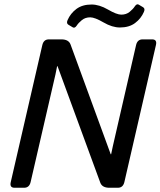

<svg xmlns="http://www.w3.org/2000/svg" viewBox="-20 -886 757 906"><path d="M303.2 -769Q292 -775.4 298.8 -791Q312.5 -822.8 340.6 -843.8Q368.7 -864.7 412.1 -864.7Q448.7 -864.7 489.7 -840.8Q530.8 -816.9 552.2 -816.9Q575.7 -816.9 591.8 -830.1Q607.9 -843.3 615.7 -855.5Q625 -869.6 634.3 -864.3L654.8 -852.1Q666 -845.7 659.2 -830.1Q645.5 -798.3 617.4 -777.3Q589.4 -756.3 545.9 -756.3Q509.3 -756.3 468.3 -780.3Q427.2 -804.2 405.8 -804.2Q382.3 -804.2 366.2 -791Q350.1 -777.8 342.3 -765.6Q333 -751.5 323.7 -756.8ZM48.8 0Q24.4 0 30.8 -26.9L179.7 -673.3Q186 -700.2 210.4 -700.2H269.5Q304.2 -700.2 313 -675.8L502.4 -158.2H504.4Q508.8 -180.7 512.7 -197.3L622.1 -673.3Q628.4 -700.2 652.8 -700.2H697.8Q722.2 -700.2 715.8 -673.3L566.9 -26.9Q560.5 0 536.1 0H496.1Q461.9 0 453.1 -24.4L251.5 -573.7H249.5Q245.6 -552.2 241.7 -534.7L124.5 -26.9Q118.2 0 93.8 0Z"/></svg>

Font: Istok Web
Style: Italic
Weight: 400
Italic angle: -13°
Designer: Andrey V. Panov
Foundry: Andrey V. Panov
Version: Version 1.0.2g